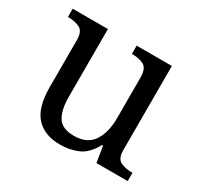

<svg xmlns="http://www.w3.org/2000/svg" viewBox="-121 -685 878 845"><g transform="rotate(30 317.5 -263.0)"><path d="M273 10Q194 10 151 -36.5Q108 -83 108 -186V-426Q108 -470 83.5 -482Q59 -494 26 -494H23V-536H202V-191Q202 -126 224 -90Q246 -54 307 -54Q373 -54 403 -98.5Q433 -143 433 -216V-422Q433 -469 409 -481.5Q385 -494 351 -494H348V-536H527V-109Q527 -65 551.5 -53.5Q576 -42 609 -42H612V0H453L440 -81H435Q404 -25 363 -7.5Q322 10 273 10Z"/></g></svg>

Font: Noto Serif Test
Style: Regular
Weight: 400
Version: Version 1.000